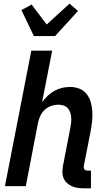

<svg xmlns="http://www.w3.org/2000/svg" viewBox="-20 -1017 590 1049"><path d="M440 12Q422 12 405 9.5Q388 7 373 0.5Q358 -6 346 -17Q334 -28 327.5 -43.5Q321 -59 321 -76Q321 -93 324 -111L364 -317Q367 -332 368.5 -346.5Q370 -361 369 -375.5Q368 -390 363.5 -403Q359 -416 350 -426Q341 -436 327 -440.5Q313 -445 298 -445Q279 -445 260 -438.5Q241 -432 225.5 -418Q210 -404 201 -385.5Q192 -367 188 -348L121 0H7L151 -740H265L210 -459Q224 -478 241 -494Q258 -510 278 -521Q298 -532 319.5 -537Q341 -542 363 -542Q390 -542 414 -532.5Q438 -523 453.5 -503Q469 -483 476 -458Q483 -433 484.5 -406.5Q486 -380 483 -353Q480 -326 475 -299L438 -111Q437 -106 437.5 -101Q438 -96 441 -92Q444 -88 449 -86.5Q454 -85 459 -85H477V12ZM165 -820 97 -962 153 -992 235 -883 360 -997 406 -957 281 -820Z"/></svg>

Font: Lode
Style: Bold Italic
Weight: 700
Italic angle: -11°
Monospace: yes
Designer: Belleve Invis
Foundry: Belleve Invis
Version: Version 29.2.0; ttfautohint (v1.8.3)